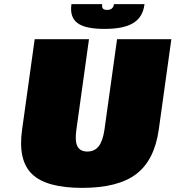

<svg xmlns="http://www.w3.org/2000/svg" viewBox="-20 -890 850 930"><path d="M87 -262 148 -700H411L350 -262Q342 -207 355 -181.5Q368 -156 403 -156Q438 -156 458 -181.5Q478 -207 486 -262L547 -700H810L749 -262Q728 -114 640 -47Q552 20 378 20Q204 20 135 -47Q66 -114 87 -262ZM680 -870Q676 -838 662.5 -815.5Q649 -793 625.5 -778.5Q602 -764 567.5 -757Q533 -750 486 -750Q393 -750 355 -778.5Q317 -807 326 -870H475Q473 -855 478.5 -848.5Q484 -842 499 -842Q528 -842 532 -870Z"/></svg>

Font: Fivo Sans Modern ExtBlk
Style: Regular
Weight: 900
Designer: Alexander Slobzheninov
Foundry: Alexander Slobzheninov
Version: 1.0